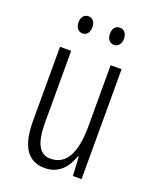

<svg xmlns="http://www.w3.org/2000/svg" viewBox="-135 -785 702 873"><g transform="rotate(20 216.0 -348.5)"><path d="M107 -666C107 -640 121 -624 141 -624C160 -624 174 -639 174 -666C174 -692 160 -707 141 -707C121 -707 107 -691 107 -666ZM259 -666C259 -640 273 -624 293 -624C312 -624 327 -639 327 -666C327 -692 312 -707 293 -707C273 -707 259 -692 259 -666ZM364 -532H311V-240C311 -103 273 -39 198 -39C146 -39 120 -84 120 -185V-532H66V-173C66 -56 102 10 189 10C257 10 294 -37 313 -92H317L322 0H364Z"/></g></svg>

Font: Noto Sans Arabic ExtCond Light
Style: Regular
Weight: 300
Width: 2
Designer: Monotype Design Team, Nadine Chahine, Nizar Qandah and Khaled Hosny
Foundry: Monotype Imaging Inc.
Version: Version 2.012